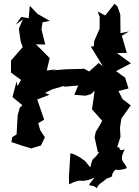

<svg xmlns="http://www.w3.org/2000/svg" viewBox="-20 -770 747 1031"><path d="M437 95C445 101 391 57 358 53L350 181L351 220C435 178 397 222 488 184C431 251 472 209 499 241C519 203 526 221 572 168C525 180 531 206 588 174C572 188 588 138 612 137C586 123 589 159 661 133C652 97 614 101 650 32C609 47 633 15 609 21L627 -36L623 -107V-76L632 -134L682 -204L638 -238L616 -281L670 -295L652 -353L603 -388L683 -430L608 -485L661 -486L634 -578L672 -601L627 -592L626 -692L611 -735L595 -750L545 -687L505 -708L515 -680V-616L486 -550L483 -520L467 -521L533 -413L510 -432L459 -386L432 -401L412 -400L335 -398L261 -392L285 -399L231 -391L247 -458L173 -532L223 -531L203 -611L208 -650L247 -658L181 -696L140 -739L134 -672L94 -679L65 -638L103 -666L81 -616L91 -548L102 -517L39 -445V-380L93 -341L74 -308L69 -333L47 -249L100 -205L86 -191L75 -152L69 -48L46 -34L41 -7C76 5 111 17 148 27L200 11L221 -33L196 -71L185 -109L217 -127L180 -236L246 -261L222 -271L260 -290L328 -310L321 -304L400 -311L379 -261L440 -256L469 -265L488 -283C484 -249 479 -216 474 -183L529 -121L494 -61L488 -32L506 49C496 30 513 61 517 40C474 106 481 60 465 129Z"/></svg>

Font: Asimov Aggro
Style: Medium
Weight: 500
Designer: Google
Version: Version 2.000980; 2014